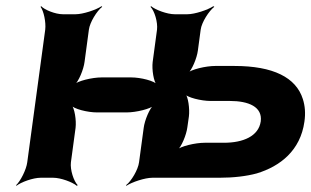

<svg xmlns="http://www.w3.org/2000/svg" viewBox="-20 -574 1005 620"><path d="M253 -374 267 -478C270 -502 293 -539 310 -552L308 -554C290 -542 248 -528 224 -528H183C159 -528 124 -542 113 -554L111 -552C121 -539 129 -502 126 -478L68 -50C65 -26 46 11 32 24L33 26C48 14 87 0 111 0H152C176 0 214 14 228 26L231 24C218 11 206 -26 209 -50L224 -161C227 -185 221 -225 210 -237L208 -235C218 -222 263 -211 293 -211H389C419 -211 466 -222 480 -235L478 -237C463 -225 447 -185 444 -161L429 -50C426 -26 404 11 387 24L388 26C406 14 448 0 472 0H688C734 0 776 -5 809 -14C885 -37 950 -88 963 -181C967 -208 965 -232 958 -254C936 -324 862 -361 737 -361H675C645 -361 597 -350 583 -337L585 -335C600 -347 616 -387 619 -411L628 -478C631 -502 655 -539 672 -552L669 -554C651 -542 609 -528 585 -528H544C520 -528 482 -542 468 -554L466 -552C479 -539 490 -502 487 -478L473 -374C470 -350 476 -310 487 -298L489 -300C479 -313 434 -324 404 -324H308C278 -324 231 -313 217 -300L219 -298C234 -310 250 -350 253 -374ZM822 -182C815 -134 765 -113 703 -113H641C611 -113 563 -102 549 -89L551 -87C566 -99 582 -139 585 -163L590 -198C593 -222 588 -262 577 -274L574 -272C584 -259 630 -248 660 -248H722C783 -248 828 -229 822 -182Z"/></svg>

Font: Asimov
Style: EdgeWideIt
Weight: 500
Designer: Google
Version: Version 2.000980: 2014